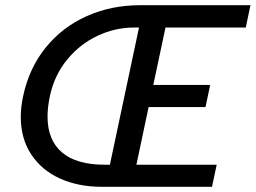

<svg xmlns="http://www.w3.org/2000/svg" viewBox="-20 -719 984 739"><path d="M60 -269Q60 -307 69 -349Q92 -457 156 -536Q220 -615 314 -657Q408 -699 520 -699H944L926 -613H617L570 -392H789L771 -307H552L505 -85H814L796 0H372Q281 0 210.5 -32Q140 -64 100 -125Q60 -186 60 -269ZM403 -85 515 -613H495Q423 -613 355 -581Q287 -549 238 -489Q189 -429 172 -349Q163 -307 163 -270Q163 -180 218.5 -132.5Q274 -85 383 -85Z"/></svg>

Font: Prompt
Style: Italic
Weight: 400
Italic angle: -12°
Designer: Katatrad Team
Foundry: CadsonDemak
Version: Version 1.001